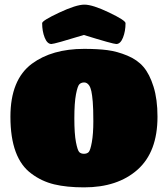

<svg xmlns="http://www.w3.org/2000/svg" viewBox="-20 -800 725 829"><path d="M343 9Q268 9 214 -4Q160 -17 116 -50Q25 -116 25 -296Q25 -456 118 -525Q205 -589 343 -589Q402 -589 444 -583.5Q486 -578 529.5 -560Q573 -542 599.5 -511Q626 -480 643 -425.5Q660 -371 660 -296Q660 -144 574 -67.5Q488 9 343 9ZM365 -431Q356 -444 343.5 -444Q331 -444 323 -436.5Q315 -429 308 -392.5Q301 -356 301 -289Q301 -222 308 -186Q315 -150 322.5 -143Q330 -136 342.5 -136Q355 -136 362.5 -143Q370 -150 376.5 -186Q383 -222 383 -276.5Q383 -331 380.5 -360.5Q378 -390 374.5 -406Q371 -422 365 -431ZM522 -700Q522 -665 511 -637.5Q500 -610 482 -610Q468 -610 342 -649Q215 -610 202 -610Q184 -610 173 -637.5Q162 -665 162 -700Q162 -711 235.5 -745.5Q309 -780 344.5 -780Q380 -780 451 -746Q522 -712 522 -700Z"/></svg>

Font: Titan One
Style: Regular
Weight: 400
Designer: Rodrigo Fuenzalida
Foundry: Rodrigo Fuenzalida
Version: Version 1.001